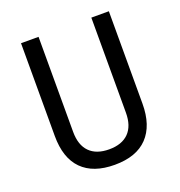

<svg xmlns="http://www.w3.org/2000/svg" viewBox="-122 -759 821 875"><g transform="rotate(-20 288.0 -321.5)"><path d="M416 -655H501V-207Q501 -101 447 -44.5Q393 12 288 12Q184 12 129.5 -43Q75 -98 75 -205V-655H160V-194Q160 -130 193 -96.5Q226 -63 288 -63Q350 -63 383 -96.5Q416 -130 416 -194Z"/></g></svg>

Font: RopaSansRegular
Style: Regular
Weight: 400
Designer: Botio Nikoltchev
Foundry: Botjo Nikoltchev
Version: Version 1.002